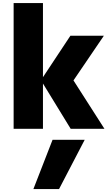

<svg xmlns="http://www.w3.org/2000/svg" viewBox="-20 -818 722 1272"><path d="M70.3 35.2V-797.9H264.6V-306.6L446.3 -581.1H668L466.8 -285.2L671.9 35.2H448.2L264.6 -264.6V35.2ZM201.2 434.6 328.1 108.4H541L371.1 434.6Z"/></svg>

Font: GenEi M Gothic v2 Black
Style: Regular
Weight: 900
Version: Version 2.0